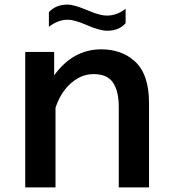

<svg xmlns="http://www.w3.org/2000/svg" viewBox="-20 -791 760 836"><path d="M526.9 -689.9Q498.5 -657.2 446.8 -657.2Q414.1 -657.2 356.9 -682.1Q304.2 -705.1 275.4 -705.1Q232.4 -705.1 192.9 -674.3V-738.3Q223.6 -771 273.9 -771Q303.2 -771 363.8 -745.1Q414.6 -723.1 444.8 -723.1Q489.7 -723.1 526.9 -752.9ZM215.8 -564.9V-462.9Q297.9 -576.2 420.9 -576.2Q507.3 -576.2 564.5 -526.4Q628.9 -470.2 628.9 -342.8V24.9H497.1V-326.2Q497.1 -395.5 471.2 -432.6Q446.3 -468.3 387.2 -468.3Q326.7 -468.3 277.3 -417.5Q241.2 -380.4 221.7 -321.8V24.9H89.8V-564.9Z"/></svg>

Font: FORM UDPGothic
Style: Bold
Weight: 700
Foundry: Pronama LLC
Version: Version 1.051